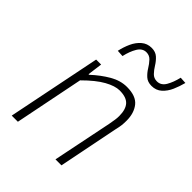

<svg xmlns="http://www.w3.org/2000/svg" viewBox="-203 -819 928 928"><g transform="rotate(45 261.0 -355.0)"><path d="M40 0 137 -480H171L161 -404H165Q206 -442 249 -467Q292 -492 336 -492Q398 -492 424 -459.5Q450 -427 450 -375Q450 -357 448.5 -344Q447 -331 442 -310L380 0H339L401 -304Q405 -327 407 -339.5Q409 -352 409 -366Q409 -411 389 -433Q369 -455 323 -455Q292 -455 249.5 -431.5Q207 -408 153 -354L82 0ZM416 -579Q389 -579 372.5 -594Q356 -609 344.5 -628Q333 -647 319 -662Q305 -677 284 -677Q257 -677 240.5 -649.5Q224 -622 215 -582L181 -584Q188 -616 201 -644.5Q214 -673 235.5 -691.5Q257 -710 287 -710Q314 -710 330.5 -695Q347 -680 358.5 -661Q370 -642 384 -627.5Q398 -613 419 -613Q447 -613 463 -640.5Q479 -668 488 -707L522 -705Q514 -674 501.5 -645.5Q489 -617 468 -598Q447 -579 416 -579Z"/></g></svg>

Font: Source Sans 3 ExtraLight Light
Style: Italic
Weight: 300
Italic angle: -11°
Version: Version 3.052;hotconv 1.1.0;makeotfexe 2.6.0